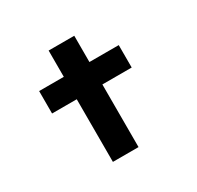

<svg xmlns="http://www.w3.org/2000/svg" viewBox="-150 -867 1063 1038"><g transform="rotate(-30 381.5 -347.5)"><path d="M272 0V-695H432V0ZM118 -391V-531H615V-391Z"/></g></svg>

Font: Lexend Zetta
Style: Bold
Weight: 700
Designer: Bonnie Shaver-Troup, Thomas Jockin
Foundry: Lexend
Version: Version 1.007